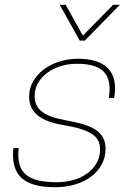

<svg xmlns="http://www.w3.org/2000/svg" viewBox="-20 -770 539 804"><path d="M307 -524C193 -524 102 -454 102 -366C102 -296 154 -262 242 -247C359 -227 399 -201 399 -144C399 -63 320 -7 219 -7C98 -7 47 -43 58 -150H36C24 -34 82 14 211 14C334 14 422 -53 422 -147C422 -219 368 -246 257 -266C168 -282 125 -309 125 -369C125 -445 205 -503 302 -503C411 -503 451 -459 436 -360H458C478 -473 418 -524 307 -524ZM230 -750 314 -600H335L482 -750H454L327 -621L255 -750Z"/></svg>

Font: Nacelle Thin
Style: Italic
Weight: 100
Italic angle: -12°
Designer: Sora Sagano
Foundry: Sora Sagano
Version: Version 1.000;FEAKit 1.0